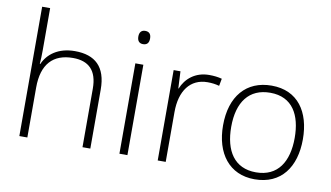

<svg xmlns="http://www.w3.org/2000/svg" viewBox="-77 -931 1918 1111"><g transform="rotate(10 882.5 -375.0)"><path d="M135 -510V-760H88V0H135V-294C135 -431 199 -499 316 -499C408 -499 459 -451 459 -344V0H505V-347C505 -480 439 -540 320 -540C222 -540 161 -492 135 -432H132C134 -458 135 -481 135 -510Z M700 -726C677 -726 666 -711 666 -687C666 -663 677 -648 700 -648C725 -648 735 -663 735 -687C735 -711 725 -726 700 -726ZM723 -531H676V0H723Z M1109 -539C1027 -539 972 -491 948 -431H946L941 -531H901V0H948V-293C948 -417 1005 -496 1107 -496C1133 -496 1154 -493 1176 -487L1184 -530C1162 -536 1137 -539 1109 -539Z M1707 -266C1707 -427 1630 -541 1476 -541C1327 -541 1238 -437 1238 -266C1238 -102 1322 10 1471 10C1627 10 1707 -103 1707 -266ZM1286 -266C1286 -412 1351 -499 1475 -499C1606 -499 1659 -400 1659 -266C1659 -127 1601 -31 1472 -31C1345 -31 1286 -125 1286 -266Z"/></g></svg>

Font: Noto Sans Syriac Extralight
Style: Regular
Weight: 200
Designer: Patrick Giasson and the Monotype Design Team
Foundry: Monotype Imaging Inc.
Version: Version 3.000